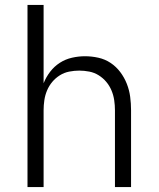

<svg xmlns="http://www.w3.org/2000/svg" viewBox="-20 -755 640 775"><path d="M91 0V-735H156V-419Q166 -444 182.5 -465.5Q199 -487 221.5 -501.5Q244 -516 270.5 -522Q297 -528 323 -528Q350 -528 377 -522Q404 -516 426.5 -501Q449 -486 465.5 -464Q482 -442 492 -416.5Q502 -391 505.5 -364Q509 -337 509 -310V0H444V-310Q444 -330 441 -350.5Q438 -371 430 -390Q422 -409 409 -424.5Q396 -440 378.5 -451Q361 -462 340.5 -466Q320 -470 300 -470Q280 -470 259.5 -466Q239 -462 221.5 -451Q204 -440 191 -424.5Q178 -409 170 -390Q162 -371 159 -350.5Q156 -330 156 -310V0Z"/></svg>

Font: Iosevka Aile Custom Light
Style: Regular
Weight: 300
Designer: Belleve Invis
Foundry: Belleve Invis
Version: Version 17.0.2; ttfautohint (v1.8.3)